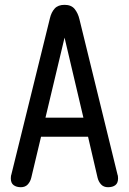

<svg xmlns="http://www.w3.org/2000/svg" viewBox="-20 -783 540 806"><path d="M67.4 2.9Q48.8 2.9 37.1 -5.9Q25.4 -14.6 25.4 -34.2Q25.4 -36.1 25.9 -42Q26.4 -47.9 27.3 -48.8L189.5 -706.1Q195.3 -731.4 209.5 -747.1Q223.6 -762.7 251 -762.7Q279.3 -762.7 293.5 -745.1Q307.6 -727.5 313.5 -702.1L473.6 -48.8Q474.6 -47.9 475.1 -42Q475.6 -36.1 475.6 -34.2Q475.6 -14.6 464.4 -5.9Q453.1 2.9 433.6 2.9Q415 2.9 404.3 -8.8Q393.6 -20.5 389.6 -37.1L349.6 -209H152.3L111.3 -37.1Q107.4 -20.5 96.7 -8.8Q85.9 2.9 67.4 2.9ZM170.9 -289.1H330.1L251 -625Z"/></svg>

Font: Kosugi Maru
Style: Regular
Weight: 400
Designer: MOTOYA
Version: Version 4.002